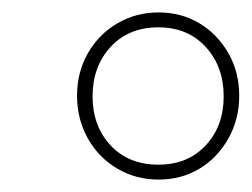

<svg xmlns="http://www.w3.org/2000/svg" viewBox="-20 -737 405 309"><path d="M235 -448Q199 -448 169 -465.5Q139 -483 121.5 -514Q104 -545 104 -583Q104 -621 121.5 -651.5Q139 -682 169 -699.5Q199 -717 235 -717Q272 -717 301 -699.5Q330 -682 347.5 -651.5Q365 -621 365 -583Q365 -545 347.5 -514Q330 -483 301 -465.5Q272 -448 235 -448ZM235 -472Q282 -472 311 -503Q340 -534 340 -582Q340 -630 311 -661.5Q282 -693 235 -693Q187 -693 158 -661.5Q129 -630 129 -582Q129 -534 158 -503Q187 -472 235 -472Z"/></svg>

Font: Livvic Thin
Style: Italic
Weight: 250
Italic angle: -10°
Designer: Jacques Le Bailly, Baron von Fonthausen
Version: Version 1.001; ttfautohint (v1.8.2)